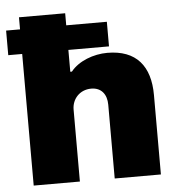

<svg xmlns="http://www.w3.org/2000/svg" viewBox="-52 -774 771 824"><g transform="rotate(-5 333.5 -362.5)"><path d="M60 0H259V-310C259 -355 292 -393 342 -393C386 -393 409 -362 409 -318V0H608V-342C608 -467 549 -540 424 -540C365 -540 300 -516 266 -473H259V-567H434V-673H259V-725H60V-673H0V-567H60Z"/></g></svg>

Font: Archivo Black
Style: Regular
Weight: 900
Designer: Hector Gatti
Foundry: Omnibus-Type
Version: Version 2.001